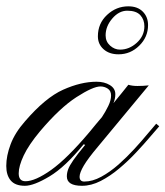

<svg xmlns="http://www.w3.org/2000/svg" viewBox="-30 -598 533 619"><path d="M50.3 1Q19 1 4.6 -16.1Q-9.8 -33.2 -9.8 -63Q-9.8 -95.7 4.2 -132.8Q18.1 -169.9 50.3 -206.5Q116.2 -283.2 173.6 -308.8Q231 -334.5 281.2 -334.5Q306.6 -334.5 324.2 -323.7Q341.8 -313 341.8 -294.4Q341.8 -280.3 335.9 -265.6Q351.6 -284.2 362.5 -298.1Q373.5 -312 383.8 -324.7Q396.5 -320.8 413.1 -320.8Q419.9 -320.8 431.6 -321.3Q443.4 -321.8 449.7 -322.8L285.2 -124.5Q253.9 -87.4 240.2 -64.2Q226.6 -41 226.6 -28.3Q226.6 -12.7 241.7 -12.7Q268.1 -12.7 296.4 -28.1Q324.7 -43.5 352.1 -67.6Q379.4 -91.8 403.3 -117.9Q427.2 -144 445.6 -166.3Q463.9 -188.5 473.6 -199.2L483.4 -190.9Q472.7 -178.7 453.1 -155.8Q433.6 -132.8 408.4 -106Q383.3 -79.1 354.2 -54.7Q325.2 -30.3 294.7 -14.6Q264.2 1 234.4 1Q185.5 1 185.5 -29.3Q185.5 -40.5 189.7 -52Q193.8 -63.5 206.5 -81.8Q219.2 -100.1 244.6 -130.9L239.7 -132.8Q180.2 -59.6 129.6 -29.3Q79.1 1 50.3 1ZM52.2 -13.7Q83.5 -13.7 134.8 -50Q186 -86.4 257.8 -171.4Q269.5 -185.5 279.5 -197.8Q289.6 -210 298.8 -220.7Q310.1 -237.8 319.1 -256.3Q328.1 -274.9 328.1 -290Q328.1 -305.2 317.4 -312.3Q306.6 -319.3 293.9 -319.3Q270 -319.3 216.6 -284.9Q163.1 -250.5 99.1 -174.8Q62.5 -130.9 46.4 -96.7Q30.3 -62.5 30.3 -39.1Q30.3 -13.7 52.2 -13.7ZM352.1 -422.9Q322.3 -422.9 304 -439.2Q285.6 -455.6 285.6 -481Q285.6 -522.5 315.2 -550Q344.7 -577.6 383.8 -577.6Q413.6 -577.6 430.4 -560.5Q447.3 -543.5 447.3 -517.1Q447.3 -478.5 418.9 -450.7Q390.6 -422.9 352.1 -422.9ZM356.9 -438Q386.7 -438 411.1 -460.2Q435.5 -482.4 435.5 -513.2Q435.5 -534.7 422.4 -549.1Q409.2 -563.5 380.4 -563.5Q353.5 -563.5 332 -538.3Q310.5 -513.2 310.5 -483.9Q310.5 -463.9 325 -450.9Q339.4 -438 356.9 -438Z"/></svg>

Font: Pinyon Script
Style: Regular
Weight: 400
Designer: Nicole Fally, Eben Sorkin
Foundry: Sorkin Type Co.
Version: Version 1.008; ttfautohint (v1.8.4.7-5d5b)